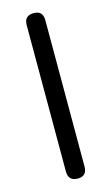

<svg xmlns="http://www.w3.org/2000/svg" viewBox="-113 -755 468 806"><g transform="rotate(-15 120.5 -352.5)"><path d="M121 7Q80 7 80 -35V-671Q80 -712 121 -712Q161 -712 161 -671V-35Q161 7 121 7Z"/></g></svg>

Font: Nunito
Style: Regular
Weight: 400
Designer: Vernon Adams
Foundry: Vernon Adams
Version: Version 3.602